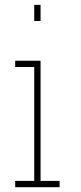

<svg xmlns="http://www.w3.org/2000/svg" viewBox="-20 -782 337 802"><path d="M43.5 -26.4H123V-502H43.5V-528.3H149.4V-26.4H229V0H43.5ZM149.4 -694.3H123V-761.7H149.4Z"/></svg>

Font: TypoPRO Roboto Slab
Style: Thin
Weight: 250
Designer: Google
Version: Version 1.100263; 2013; ttfautohint (v0.94.20-1c74) -l 8 -r 